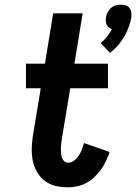

<svg xmlns="http://www.w3.org/2000/svg" viewBox="-20 -792 581 820"><path d="M450 -566 410 -608Q425 -620 437 -635.5Q449 -651 458 -667Q451 -670 444.5 -675Q438 -680 435.5 -687Q433 -694 432 -702Q431 -710 433 -718Q434 -729 439.5 -739.5Q445 -750 454 -758Q463 -766 474 -769Q485 -772 496 -772Q507 -772 517 -769Q527 -766 533 -758Q539 -750 540.5 -739.5Q542 -729 541 -718Q537 -697 529.5 -676Q522 -655 510.5 -635.5Q499 -616 484 -598.5Q469 -581 450 -566ZM271 8Q243 8 217.5 2Q192 -4 172 -19Q152 -34 139 -56Q126 -78 120.5 -103Q115 -128 115.5 -155Q116 -182 120 -209L154 -415H91V-520H172L207 -735H333L298 -520H441V-415H280L243 -192Q242 -182 241 -172.5Q240 -163 240 -153.5Q240 -144 241 -135Q242 -126 245 -117.5Q248 -109 255 -103Q262 -97 271 -97Q285 -97 297 -106.5Q309 -116 317 -128.5Q325 -141 330 -154Q335 -167 339 -181L448 -143Q442 -124 433 -105Q424 -86 411.5 -68.5Q399 -51 383.5 -36Q368 -21 349.5 -11Q331 -1 310.5 3.5Q290 8 271 8Z"/></svg>

Font: Iosevka SS18 Extrabold
Style: Italic
Weight: 800
Italic angle: -9°
Monospace: yes
Designer: Belleve Invis
Foundry: Belleve Invis
Version: Version 25.1.1; ttfautohint (v1.8.4)